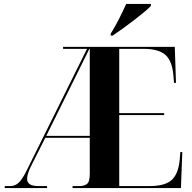

<svg xmlns="http://www.w3.org/2000/svg" viewBox="-20 -951 971 971"><path d="M4 0V-10H32Q57 -10 75.5 -28Q94 -46 115 -89L420 -704H299V-714H864L870 -532H860L857 -569Q851 -643 816.5 -673.5Q782 -704 705 -704H583V-379H810V-369H583V-10H737Q814 -10 848 -40.5Q882 -71 889 -144L892 -182H902L895 0H347V-10H382Q405 -10 419.5 -20.5Q434 -31 434 -72V-254H209L133 -103Q117 -67 117 -46Q117 -10 174 -10H218V0ZM214 -264H434V-704H432ZM540 -781Q561 -814 582 -855.5Q603 -897 618 -931H743V-921Q731 -908 707.5 -888.5Q684 -869 656 -847.5Q628 -826 600 -806Q572 -786 550 -771H540Z"/></svg>

Font: Noto Serif Display SemiCondensed
Style: Bold
Weight: 700
Width: 4
Designer: Monotype Design Team
Foundry: Monotype Imaging Inc.
Version: Version 2.009